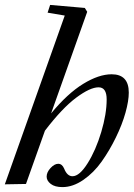

<svg xmlns="http://www.w3.org/2000/svg" viewBox="-20 -745 541 776"><path d="M-0.5 0 241.7 -682.1 172.4 -693.8 182.6 -725.1 322.8 -712.9 332.5 -697.3 186.5 -286.6Q252.9 -367.2 316.2 -406Q379.4 -444.8 431.2 -444.8Q500.5 -444.8 500.5 -370.6Q500.5 -337.4 487.1 -289.3Q473.6 -241.2 448.2 -189.2Q422.9 -137.2 390.9 -92Q358.9 -46.9 316.7 -17.8Q274.4 11.2 232.4 11.2Q201.7 11.2 185.1 -1.7Q168.5 -14.6 168.5 -31.2Q168.5 -48.8 184.3 -65.9Q200.2 -83 215.3 -83Q231 -83 239.3 -63.5Q251.5 -32.7 272.9 -32.7Q301.3 -32.7 334.2 -85.2Q367.2 -137.7 389.2 -211.2Q411.1 -284.7 411.1 -343.3Q411.1 -392.1 378.4 -392.1Q344.2 -392.1 287.8 -350.1Q231.4 -308.1 161.6 -216.8L85 -1.5Z"/></svg>

Font: Elstob Medium
Style: Italic
Weight: 500
Italic angle: -20°
Designer: Peter S. Baker
Version: Version 1.015